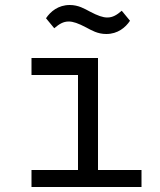

<svg xmlns="http://www.w3.org/2000/svg" viewBox="-20 -748 640 768"><path d="M106 0H546V-68H372V-516H106V-448H292V-68H106ZM405 -612C451 -612 482 -638 500 -665L467 -705C447 -688 431 -678 409 -678C392 -678 371 -685 339 -702C318 -713 294 -728 259 -728C213 -728 182 -702 164 -675L197 -635C217 -652 233 -662 255 -662C272 -662 293 -655 325 -638C346 -627 370 -612 405 -612Z"/></svg>

Font: IBM Plex Mono
Style: Regular
Weight: 400
Monospace: yes
Designer: Mike Abbink, Paul van der Laan, Pieter van Rosmalen
Foundry: Bold Monday
Version: Version 2.004